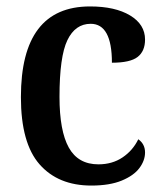

<svg xmlns="http://www.w3.org/2000/svg" viewBox="-20 -567 506 597"><path d="M45 -265Q45 -547 260 -547Q338 -547 384.5 -519Q431 -491 431 -444Q431 -408 408 -390Q385 -372 328 -372Q328 -493 262 -493Q214 -493 189.5 -442Q165 -391 165 -266Q165 -160 194 -108Q223 -56 286 -56Q329 -56 361 -77.5Q393 -99 410 -134Q431 -119 431 -93Q431 -68 413.5 -44.5Q396 -21 358.5 -5.5Q321 10 264 10Q161 10 103 -56Q45 -122 45 -265Z"/></svg>

Font: Noto Serif NarrowSemiBold
Style: Regular
Weight: 600
Width: 4
Designer: Monotype Design Team
Foundry: Monotype Imaging Inc.
Version: Version 1.001